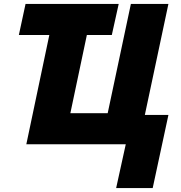

<svg xmlns="http://www.w3.org/2000/svg" viewBox="-20 -734 922 977"><path d="M571 223H757L837 -149H717L837 -714H646L528 -158H338L422 -556H549L584 -714H110L76 -556H231L114 0H620Z"/></svg>

Font: Noto Sans Black
Style: Italic
Weight: 900
Italic angle: -12°
Designer: Monotype Design Team
Foundry: Monotype Imaging Inc.
Version: Version 2.013